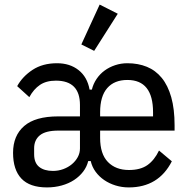

<svg xmlns="http://www.w3.org/2000/svg" viewBox="-20 -806 821 838"><path d="M235 -236Q179 -236 154 -215.5Q129 -195 129 -159V-133Q129 -95 151 -77.5Q173 -60 211 -60Q235 -60 256.5 -68Q278 -76 294 -89.5Q310 -103 319.5 -120.5Q329 -138 329 -158V-236ZM648 -298V-316Q648 -457 536 -457Q479 -457 448 -421.5Q417 -386 417 -316V-298ZM543 -64Q593 -64 623.5 -85.5Q654 -107 674 -149L730 -102Q672 12 542 12Q512 12 484.5 3.5Q457 -5 435 -20Q413 -35 397.5 -56Q382 -77 376 -103H365Q359 -78 343 -57Q327 -36 303.5 -20.5Q280 -5 249.5 3.5Q219 12 185 12Q110 12 73.5 -26.5Q37 -65 37 -139Q37 -214 85.5 -256Q134 -298 234 -298H329V-348Q329 -454 224 -454Q182 -454 154.5 -435.5Q127 -417 108 -382L55 -430Q78 -472 122 -501Q166 -530 229 -530Q285 -530 323 -500Q361 -470 371 -415H381Q387 -440 401.5 -461.5Q416 -483 436.5 -498Q457 -513 482.5 -521.5Q508 -530 536 -530Q583 -530 621 -514.5Q659 -499 686 -466Q713 -433 727.5 -381.5Q742 -330 742 -259V-236H417V-204Q417 -134 451 -99Q485 -64 543 -64ZM391 -584 335 -612 415 -786 494 -746Z"/></svg>

Font: IBM Plex Sans Condensed Text
Style: Regular
Weight: 450
Width: 3
Designer: Mike Abbink, Paul van der Laan, Pieter van Rosmalen
Foundry: Bold Monday
Version: Version 1.1